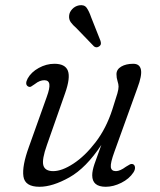

<svg xmlns="http://www.w3.org/2000/svg" viewBox="-20 -707 614 736"><path d="M491 -77Q497 -73.5 497.5 -64.8Q498 -56 491.5 -46Q475.5 -21.5 445 -6.2Q414.5 9 385.5 9Q333.5 9 333.5 -35Q333.5 -52.5 342 -77.8Q350.5 -103 368.5 -151.5Q310 -63 245.8 -27Q181.5 9 131.5 9Q75.5 9 69.8 -30.8Q64 -70.5 91 -144.5L159 -335Q171.5 -369 169.2 -384.2Q167 -399.5 150 -399.5Q141.5 -399.5 132.8 -396.2Q124 -393 112.5 -384Q105 -378.5 99.2 -375.2Q93.5 -372 87 -376Q74.5 -384 86 -406Q99.5 -430.5 128.5 -446.5Q157.5 -462.5 188.5 -462.5Q230 -462.5 240.2 -435.8Q250.5 -409 229.5 -349.5L160 -151.5Q140 -95.5 146.2 -73.2Q152.5 -51 184 -51Q217.5 -51 261.5 -79.8Q305.5 -108.5 346.2 -161.5Q387 -214.5 410.5 -287Q425.5 -333 430 -349Q434.5 -365 434.5 -375Q434.5 -384 430.5 -396.2Q426.5 -408.5 426.5 -422.5Q426.5 -441 444.8 -451.8Q463 -462.5 491 -462.5Q515.5 -462.5 520.2 -440.2Q525 -418 506.5 -369L418.5 -125Q403 -82.5 404.8 -66.8Q406.5 -51 424.5 -51Q440 -51 463 -68Q471.5 -73.5 478 -76.8Q484.5 -80 491 -77ZM329.5 -640.5 365 -551Q367 -545.5 366.8 -539.8Q366.5 -534 360.5 -529.5Q350.5 -522 340.5 -529L272.5 -599.5Q259 -611 251.2 -622Q243.5 -633 245 -647Q246 -660.5 256.8 -672Q267.5 -683.5 283 -686.5Q303 -690 312.2 -677Q321.5 -664 329.5 -640.5Z"/></svg>

Font: Fraunces 9pt S100 Light
Style: Italic
Weight: 300
Italic angle: -16°
Version: Version 1.000; ttfautohint (v1.8.3)